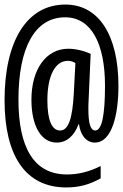

<svg xmlns="http://www.w3.org/2000/svg" viewBox="-20 -734 540 843"><path d="M271 89C328 89 374 76 422 49V-5C374 19 326 32 274 32C128 32 61 -87 61 -297C61 -523 132 -658 266 -658C381 -658 441 -542 441 -358C441 -231 428 -161 398 -161C377 -161 368 -193 368 -256C368 -266 368 -281 369 -293L378 -497C357 -508 317 -520 280 -520C183 -520 118 -431 118 -296C118 -180 161 -108 229 -108C272 -108 306 -137 325 -189L327 -188C333 -140 360 -108 396 -108C473 -108 500 -234 500 -357C500 -576 416 -714 267 -714C98 -714 0 -554 0 -294C0 -53 90 89 271 89ZM244 -161C207 -161 188 -208 188 -294C188 -401 222 -467 278 -467C289 -467 301 -464 311 -457L304 -323C298 -215 281 -161 244 -161Z"/></svg>

Font: Noto Sans Mono ExtraCondensed
Style: Regular
Weight: 400
Width: 2
Designer: Monotype Design Team
Foundry: Monotype Imaging Inc.
Version: Version 2.014